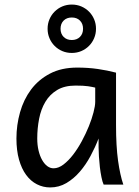

<svg xmlns="http://www.w3.org/2000/svg" viewBox="-20 -801 602 833"><path d="M393.1 -420.9Q387.2 -422.4 379.9 -423.8Q372.6 -425.3 362.5 -426.8Q352.5 -428.2 339.1 -429Q325.7 -429.7 307.6 -429.7Q259.8 -429.7 227.8 -410.4Q195.8 -391.1 176.8 -359.1Q157.7 -327.1 149.7 -285.6Q141.6 -244.1 141.6 -200.2Q141.6 -171.9 147.2 -148.2Q152.8 -124.5 162.6 -107.2Q172.4 -89.8 185.1 -80.3Q197.8 -70.8 212.4 -70.8Q233.9 -70.8 255.6 -87.4Q277.3 -104 297.4 -130.1Q317.4 -156.2 335 -188.7Q352.5 -221.2 365.5 -253.2Q378.4 -285.2 385.7 -313.5Q393.1 -341.8 393.1 -358.9ZM429.7 0Q424.3 -11.7 420.2 -32.2Q416 -52.7 413.3 -75.9Q410.6 -99.1 409.2 -122.1Q407.7 -145 407.7 -161.1V-200.2Q393.1 -162.1 372.8 -124.3Q352.5 -86.4 326.4 -56.2Q300.3 -25.9 268.1 -6.8Q235.8 12.2 197.8 12.2Q167 12.2 140.1 -1.5Q113.3 -15.1 93.5 -42Q73.7 -68.8 62.5 -108.6Q51.3 -148.4 51.3 -200.2Q51.3 -258.3 66.9 -313.7Q82.5 -369.1 114.7 -412.4Q147 -455.6 196.8 -481.7Q246.6 -507.8 314.9 -507.8Q362.3 -507.8 404.3 -501.7Q446.3 -495.6 483.4 -485.8V-258.8Q483.4 -166.5 492.2 -103.8Q501 -41 515.1 0ZM186.5 -676.3Q186.5 -698.2 194.6 -717.3Q202.6 -736.3 217 -750.7Q231.4 -765.1 250.5 -773.2Q269.5 -781.2 291.5 -781.2Q313.5 -781.2 332.5 -773.2Q351.6 -765.1 366 -750.7Q380.4 -736.3 388.4 -717.3Q396.5 -698.2 396.5 -676.3Q396.5 -654.3 388.4 -635.3Q380.4 -616.2 366 -601.8Q351.6 -587.4 332.5 -579.3Q313.5 -571.3 291.5 -571.3Q269.5 -571.3 250.5 -579.3Q231.4 -587.4 217 -601.8Q202.6 -616.2 194.6 -635.3Q186.5 -654.3 186.5 -676.3ZM340.3 -676.3Q340.3 -698.2 326.9 -711.7Q313.5 -725.1 291.5 -725.1Q269.5 -725.1 256.1 -711.7Q242.7 -698.2 242.7 -676.3Q242.7 -654.3 256.1 -640.9Q269.5 -627.4 291.5 -627.4Q313.5 -627.4 326.9 -640.9Q340.3 -654.3 340.3 -676.3Z"/></svg>

Font: Andika New Basic
Style: Regular
Weight: 400
Designer: Victor Gaultney, Annie Olsen, Julie Remington, Don Collingsworth, Eric Hays
Foundry: SIL International
Version: Version 5.500; ttfautohint (v1.8.3)